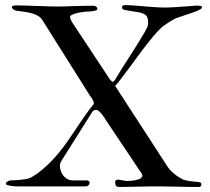

<svg xmlns="http://www.w3.org/2000/svg" viewBox="-20 -728 820 750"><path d="M2.9 -10.3Q2.9 -15.6 9.5 -19.3Q16.1 -22.9 20.5 -23.4Q26.4 -23.4 36.6 -23.9Q46.9 -24.4 58.1 -25.4Q69.3 -26.4 79.6 -28.1Q89.8 -29.8 96.7 -32.7Q118.2 -43.5 138.7 -60.1Q159.2 -76.7 176.8 -94.5Q194.3 -112.3 208.3 -129.4Q222.2 -146.5 231 -158.2Q236.8 -166 245.6 -178.7Q254.4 -191.4 264.6 -206.5Q274.9 -221.7 285.9 -238Q296.9 -254.4 307.6 -270Q318.4 -285.6 328.1 -298.8Q337.9 -312 345.2 -320.3Q346.7 -321.8 346.7 -324.2Q346.7 -335 330.6 -355.5L145 -650.4Q138.7 -660.2 128.2 -666.3Q117.7 -672.4 104.5 -676Q91.3 -679.7 75.4 -681.9Q59.6 -684.1 42.5 -686.5Q35.2 -689 30.8 -692.4Q26.4 -695.8 26.4 -700.2Q26.4 -702.6 28.6 -704.1Q30.8 -705.6 33.9 -706.3Q37.1 -707 40.3 -707Q43.5 -707 45.9 -707Q58.1 -707 78.6 -706.3Q99.1 -705.6 121.6 -704.8Q144 -704.1 165.3 -703.4Q186.5 -702.6 199.7 -702.6Q231.9 -702.6 269 -704.1Q306.2 -705.6 344.2 -705.6Q352.1 -705.6 356.2 -701.9Q360.4 -698.2 360.4 -692.9Q360.4 -689.5 355 -687.5Q349.6 -685.5 342.3 -684.3Q335 -683.1 327.4 -682.9Q319.8 -682.6 315.4 -682.6Q308.1 -681.6 297.4 -680.2Q286.6 -678.7 277.1 -676Q267.6 -673.3 260.7 -669.9Q253.9 -666.5 253.9 -662.1Q253.9 -655.8 256.8 -649.9Q259.8 -644 263.2 -638.7L409.2 -418Q418 -408.2 419.4 -408.2Q421.9 -408.2 425 -411.1Q428.2 -414.1 430.2 -418Q457 -462.4 488.5 -510.7Q520 -559.1 546.9 -605.5Q552.2 -614.7 555.4 -621.6Q558.6 -628.4 558.6 -638.7Q558.6 -654.3 554 -663.1Q549.3 -671.9 532.7 -677.2Q529.8 -678.7 522.2 -679.9Q514.6 -681.2 506.1 -682.6Q497.6 -684.1 489.5 -685.3Q481.4 -686.5 477.5 -687.5Q475.1 -688 471.7 -688.2Q468.3 -688.5 464.8 -689.7Q461.4 -690.9 459 -692.9Q456.5 -694.8 456.5 -698.7Q456.5 -704.1 460.2 -706.1Q463.9 -708 468.3 -708Q484.9 -708 503.7 -706.5Q522.5 -705.1 542.2 -703.4Q562 -701.7 582 -700.2Q602.1 -698.7 621.1 -698.7Q622.1 -698.7 629.4 -698.7Q636.7 -698.7 647.5 -699.2Q658.2 -699.7 670.4 -700.4Q682.6 -701.2 693.8 -702.1Q715.8 -703.1 728.8 -704.6Q741.7 -706.1 750.5 -706.1Q755.9 -706.1 762.5 -705.1Q769 -704.1 769 -698.7Q769 -695.3 762.2 -691.4Q755.4 -687.5 744.6 -683.3Q733.9 -679.2 720.9 -674.8Q708 -670.4 695.8 -666.5Q683.6 -662.6 673.6 -658.9Q663.6 -655.3 659.2 -652.8Q649.4 -647.5 638.7 -640.4Q627.9 -633.3 619.6 -627.4Q608.4 -619.6 591.8 -601.1Q575.2 -582.5 556.2 -558.3Q537.1 -534.2 517.6 -507.3Q498 -480.5 480.5 -457Q462.9 -433.6 449.5 -416Q436 -398.4 429.7 -392.6L635.7 -75.2Q641.1 -66.9 648.9 -59.3Q656.7 -51.8 665 -45.4Q673.3 -39.1 681.6 -34.2Q689.9 -29.3 695.8 -26.4Q699.2 -24.9 707 -23.2Q714.8 -21.5 723.6 -20.3Q732.4 -19 740.5 -18.3Q748.5 -17.6 752.4 -17.6Q758.8 -16.6 762.7 -14.9Q766.6 -13.2 766.6 -7.8Q766.6 -2.4 763.7 0Q760.7 2.4 756.3 2.4Q714.4 2.4 674.8 1.2Q635.3 0 600.1 0Q554.2 0 514.9 1.2Q475.6 2.4 448.2 2.4Q437 2.4 433.3 -2.2Q429.7 -6.8 429.7 -17.6Q429.7 -22 433.1 -24.2Q436.5 -26.4 439.5 -26.4Q441.9 -26.4 447 -25.6Q452.1 -24.9 458 -23.7Q463.9 -22.5 468.8 -21.7Q473.6 -21 475.1 -21Q481 -21 491.2 -21.7Q501.5 -22.5 511.5 -24.7Q521.5 -26.9 528.8 -31.2Q536.1 -35.6 536.1 -43Q536.1 -44.9 534.4 -48.3Q532.7 -51.8 530 -55.4Q527.3 -59.1 524.7 -62.7Q522 -66.4 520.5 -69.3L395.5 -255.9Q392.6 -260.7 387.9 -268.1Q383.3 -275.4 377.7 -282.2Q372.1 -289.1 366.5 -293.9Q360.8 -298.8 356 -298.8Q347.2 -298.8 341.8 -293L222.7 -104Q213.9 -90.8 213.9 -81.1Q213.9 -74.2 216.3 -64.5Q218.8 -54.7 224.6 -45.7Q230.5 -36.6 240.5 -30Q250.5 -23.4 265.6 -23.4H319.8Q323.7 -23.4 326.9 -20.8Q330.1 -18.1 330.1 -14.2Q330.1 -8.8 325.7 -4.4Q321.3 0 314.5 0H50.3Q47.4 0 39.6 -0.2Q31.7 -0.5 23.7 -1.7Q15.6 -2.9 9.3 -4.9Q2.9 -6.8 2.9 -10.3Z"/></svg>

Font: IM FELL French Canon
Style: Regular
Weight: 400
Designer: Igino Marini
Foundry: Igino Marini,
Version: 3.00